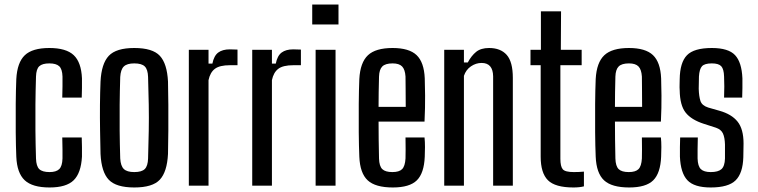

<svg xmlns="http://www.w3.org/2000/svg" viewBox="-20 -820 3348 848"><path d="M52 -128Q50 -174 49.5 -236Q49 -298 49.5 -360.5Q50 -423 52 -471Q56 -544 89.5 -576Q123 -608 198 -608Q272 -608 305.5 -576.5Q339 -545 342 -474Q342 -455 342 -431Q342 -407 341 -389H255Q256 -411 256 -438.5Q256 -466 256 -482Q255 -515 241.5 -527.5Q228 -540 198 -540Q167 -540 153.5 -527.5Q140 -515 139 -482Q137 -417 136.5 -359Q136 -301 136.5 -243Q137 -185 139 -120Q140 -86 153.5 -73Q167 -60 199 -60Q228 -60 241.5 -73Q255 -86 256 -120Q256 -137 256 -160.5Q256 -184 255 -213H341Q342 -194 342 -170.5Q342 -147 342 -128Q338 -56 305.5 -24Q273 8 199 8Q123 8 89 -24Q55 -56 52 -128Z M573 8Q493 8 460.5 -26Q428 -60 424 -140Q423 -186 422 -242.5Q421 -299 421.5 -356Q422 -413 424 -460Q428 -539 460.5 -573.5Q493 -608 573 -608Q654 -608 686 -573.5Q718 -539 722 -460Q723 -414 723.5 -357.5Q724 -301 723.5 -244Q723 -187 722 -140Q718 -61 686 -26.5Q654 8 573 8ZM573 -60Q606 -60 619.5 -73.5Q633 -87 634 -120Q636 -185 637 -242.5Q638 -300 637 -357.5Q636 -415 634 -480Q633 -513 619.5 -526.5Q606 -540 573 -540Q541 -540 527 -526.5Q513 -513 511 -480Q509 -415 508.5 -357.5Q508 -300 508.5 -242.5Q509 -185 511 -120Q513 -87 527 -73.5Q541 -60 573 -60Z M814 0V-600H901V-539H918Q925 -574 944 -588Q963 -602 995 -602Q1017 -602 1029 -601V-532H996Q950 -532 929 -516Q908 -500 901 -466V0Z M1094 0V-600H1181V-539H1198Q1205 -574 1224 -588Q1243 -602 1275 -602Q1297 -602 1309 -601V-532H1276Q1230 -532 1209 -516Q1188 -500 1181 -466V0Z M1359 -712V-800H1475V-712ZM1374 0V-600H1462V0Z M1771 -213H1855Q1857 -194 1857 -170.5Q1857 -147 1856 -128Q1853 -55 1821 -23.5Q1789 8 1715 8Q1638 8 1604 -23.5Q1570 -55 1567 -128Q1565 -174 1564.5 -236Q1564 -298 1564.5 -360.5Q1565 -423 1567 -471Q1571 -544 1605 -576Q1639 -608 1714 -608Q1787 -608 1820 -576.5Q1853 -545 1856 -474Q1857 -452 1857.5 -398.5Q1858 -345 1855 -283H1652Q1652 -244 1652.5 -204Q1653 -164 1654 -120Q1655 -86 1668.5 -73Q1682 -60 1713 -60Q1743 -60 1756 -73Q1769 -86 1771 -120Q1772 -154 1771 -213ZM1714 -540Q1682 -540 1668.5 -526.5Q1655 -513 1654 -482Q1653 -445 1652.5 -412.5Q1652 -380 1652 -348H1772Q1772 -394 1771.5 -430Q1771 -466 1771 -482Q1769 -513 1756 -526.5Q1743 -540 1714 -540Z M1942 0V-600H2029V-544H2046Q2062 -574 2083 -591Q2104 -608 2140 -608Q2191 -608 2218 -577.5Q2245 -547 2245 -476V0H2158V-483Q2157 -542 2107 -542Q2082 -542 2060 -527Q2038 -512 2029 -485V0Z M2513 8Q2432 8 2400 -24Q2368 -56 2368 -128V-532H2323V-600H2369V-770H2458L2457 -600H2549V-532H2455V-119Q2455 -85 2465.5 -72.5Q2476 -60 2514 -60Q2528 -60 2537 -60.5Q2546 -61 2559 -62V3Q2540 8 2513 8Z M2815 -213H2899Q2901 -194 2901 -170.5Q2901 -147 2900 -128Q2897 -55 2865 -23.5Q2833 8 2759 8Q2682 8 2648 -23.5Q2614 -55 2611 -128Q2609 -174 2608.5 -236Q2608 -298 2608.5 -360.5Q2609 -423 2611 -471Q2615 -544 2649 -576Q2683 -608 2758 -608Q2831 -608 2864 -576.5Q2897 -545 2900 -474Q2901 -452 2901.5 -398.5Q2902 -345 2899 -283H2696Q2696 -244 2696.5 -204Q2697 -164 2698 -120Q2699 -86 2712.5 -73Q2726 -60 2757 -60Q2787 -60 2800 -73Q2813 -86 2815 -120Q2816 -154 2815 -213ZM2758 -540Q2726 -540 2712.5 -526.5Q2699 -513 2698 -482Q2697 -445 2696.5 -412.5Q2696 -380 2696 -348H2816Q2816 -394 2815.5 -430Q2815 -466 2815 -482Q2813 -513 2800 -526.5Q2787 -540 2758 -540Z M3119 8Q3046 8 3016 -24Q2986 -56 2983 -128Q2983 -147 2983 -170.5Q2983 -194 2984 -213H3062Q3061 -184 3061 -160.5Q3061 -137 3061 -120Q3062 -86 3075.5 -73Q3089 -60 3119 -60Q3152 -60 3166.5 -73Q3181 -86 3182 -120Q3182 -136 3182 -152Q3182 -168 3182 -182Q3181 -213 3173 -230.5Q3165 -248 3142 -256L3089 -273Q3033 -291 3008 -323Q2983 -355 2982 -421Q2981 -434 2981.5 -445.5Q2982 -457 2982 -470Q2983 -544 3014 -576Q3045 -608 3124 -608Q3197 -608 3226.5 -576.5Q3256 -545 3259 -474Q3259 -455 3259 -431Q3259 -407 3258 -389H3178Q3179 -411 3179 -438.5Q3179 -466 3178 -482Q3177 -515 3165.5 -527.5Q3154 -540 3124 -540Q3092 -540 3080.5 -527.5Q3069 -515 3067 -482Q3067 -466 3066.5 -454Q3066 -442 3066 -428Q3067 -395 3073.5 -374.5Q3080 -354 3108 -345L3157 -331Q3211 -316 3237.5 -283Q3264 -250 3264 -186Q3264 -172 3263.5 -156Q3263 -140 3263 -126Q3261 -55 3229 -23.5Q3197 8 3119 8Z"/></svg>

Font: Big Shoulders Display SemiBold
Style: Regular
Weight: 600
Designer: Patric King
Foundry: XO Type Co
Version: Version 1.000; ttfautohint (v1.8.2)